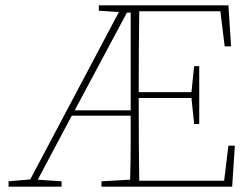

<svg xmlns="http://www.w3.org/2000/svg" viewBox="-20 -697 942 717"><path d="M259 -285H468V-650H454ZM12 0V-20L93 -27L424 -652L349 -657V-677H833L843 -524H819L803 -655H500Q499 -584 498.5 -509.5Q498 -435 498 -353H695L705 -450H724V-234H705L695 -331H498Q498 -236 498.5 -163Q499 -90 500 -22H817L833 -153H857L847 0H359V-20L466 -26Q468 -97 468 -161Q468 -225 468 -265H248L121 -26L210 -20V0Z"/></svg>

Font: Source Serif Pro ExtraLight
Style: Regular
Weight: 200
Designer: Frank Grießhammer
Foundry: Adobe Systems Incorporated
Version: Version 3.001;hotconv 1.0.111;makeotfexe 2.5.65597